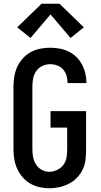

<svg xmlns="http://www.w3.org/2000/svg" viewBox="-20 -998 540 1026"><path d="M244 8Q217 8 190.5 2Q164 -4 141 -17.5Q118 -31 100.5 -51.5Q83 -72 72 -96Q61 -120 56.5 -146.5Q52 -173 52 -200V-535Q52 -562 56.5 -589Q61 -616 72 -640.5Q83 -665 101.5 -685.5Q120 -706 143.5 -719Q167 -732 193.5 -737.5Q220 -743 247 -743Q273 -743 298 -738.5Q323 -734 346 -723Q369 -712 387.5 -694Q406 -676 418 -653.5Q430 -631 436 -606Q442 -581 442 -556Q442 -556 442 -555.5Q442 -555 442 -554H341Q341 -554 341 -554.5Q341 -555 341 -555Q341 -575 335.5 -593.5Q330 -612 317 -627Q304 -642 285.5 -648.5Q267 -655 247 -655Q226 -655 206 -645.5Q186 -636 173.5 -618Q161 -600 157 -578.5Q153 -557 153 -535V-200Q153 -179 157 -158Q161 -137 172.5 -119Q184 -101 203 -90.5Q222 -80 243 -80Q265 -80 285.5 -90Q306 -100 319 -117.5Q332 -135 335.5 -156.5Q339 -178 339 -200V-316H250V-404H440V-200Q440 -173 437 -145.5Q434 -118 422.5 -93.5Q411 -69 392 -49Q373 -29 348.5 -16.5Q324 -4 297.5 2Q271 8 244 8ZM143 -795 72 -852 202 -978H298L428 -852L357 -795L250 -921Z"/></svg>

Font: Zed Sans Semibold
Style: Regular
Weight: 600
Designer: Belleve Invis
Foundry: Belleve Invis
Version: Version 1.0.0; ttfautohint (v1.8.4)